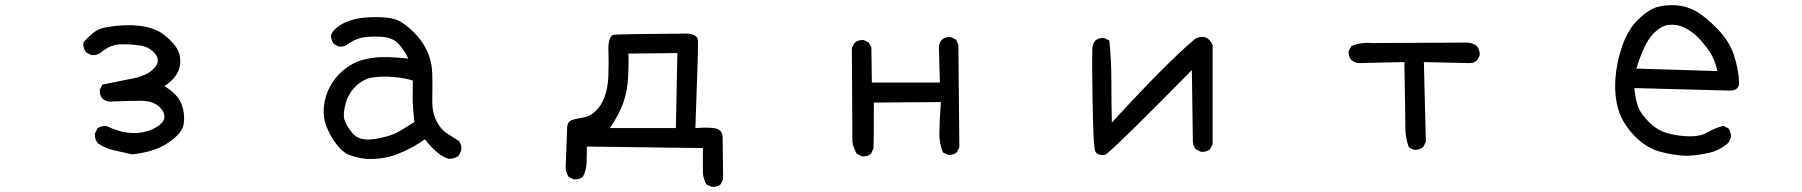

<svg xmlns="http://www.w3.org/2000/svg" viewBox="-20 -595 7040 750"><path d="M495.1 7.8Q460 0 425.8 -7.8Q391.6 -15.6 362.3 -35.2Q348.6 -51.8 350.6 -73.2L360.4 -92.8Q374 -104.5 395.5 -102.5Q420.9 -90.8 448.2 -83Q475.6 -75.2 504.9 -75.2Q534.2 -75.2 562.5 -85Q590.8 -94.7 608.4 -111.3Q626 -127.9 621.1 -148.4Q616.2 -168.9 593.8 -184.6Q571.3 -200.2 536.1 -201.2Q501 -202.1 407.2 -198.2Q391.6 -200.2 379.9 -210Q368.2 -223.6 370.1 -245.1L379.9 -264.6Q438.5 -276.4 497.1 -288.1Q555.7 -299.8 582 -328.1Q608.4 -356.4 586.9 -383.8Q565.4 -411.1 528.3 -417Q491.2 -422.9 451.2 -421.9Q411.1 -420.9 374 -389.6Q358.4 -377.9 336.9 -379.9L317.4 -389.6Q303.7 -405.3 305.7 -428.7Q346.7 -477.5 380.9 -485.4Q415 -493.2 454.6 -495.6Q494.1 -498 528.8 -493.7Q563.5 -489.3 593.8 -475.6Q624 -461.9 657.2 -424.8Q690.4 -387.7 683.1 -340.3Q675.8 -293 622.1 -258.8Q653.3 -239.3 670.9 -218.8Q688.5 -198.2 695.3 -168Q702.1 -137.7 697.3 -109.4Q692.4 -81.1 657.2 -52.2Q622.1 -23.4 581.1 -9.8Q540 3.9 495.1 7.8Z M1407.2 25.4Q1377.9 21.5 1350.6 12.7Q1323.2 3.9 1299.8 -24.4Q1276.4 -52.7 1258.8 -92.3Q1241.2 -131.8 1245.1 -175.8Q1249 -219.7 1268.6 -255.9Q1288.1 -292 1317.4 -317.4Q1346.7 -342.8 1377 -354.5Q1407.2 -366.2 1448.7 -370.6Q1490.2 -375 1575.2 -366.2Q1556.6 -403.3 1535.6 -424.8Q1514.6 -446.3 1480.5 -450.2Q1446.3 -454.1 1409.2 -450.2Q1372.1 -446.3 1338.9 -422.9Q1325.2 -411.1 1303.7 -413.1L1284.2 -422.9Q1274.4 -436.5 1272.5 -454.1Q1274.4 -469.7 1295.9 -487.3Q1317.4 -504.9 1346.7 -514.6Q1376 -524.4 1412.1 -526.9Q1448.2 -529.3 1482.4 -526.9Q1516.6 -524.4 1540 -512.7Q1563.5 -501 1595.7 -469.7Q1627.9 -438.5 1647.5 -397.5Q1667 -356.4 1668.5 -308.1Q1669.9 -259.8 1668.5 -209.5Q1667 -159.2 1683.6 -125Q1700.2 -90.8 1726.1 -73.7Q1752 -56.6 1771.5 -44.9Q1785.2 -29.3 1781.2 -5.9L1771.5 13.7Q1755.9 25.4 1733.4 25.4Q1692.4 15.6 1639.6 -50.8Q1586.9 -13.7 1530.3 7.8Q1473.6 29.3 1407.2 25.4ZM1538.1 -81.1 1598.6 -118.2Q1594.7 -155.3 1592.8 -180.7Q1590.8 -206.1 1592.8 -280.3Q1563.5 -290 1520 -293.9Q1476.6 -297.9 1439 -293Q1401.4 -288.1 1371.1 -259.3Q1340.8 -230.5 1330.1 -190.4Q1319.3 -150.4 1325.2 -128.4Q1331.1 -106.4 1356.9 -74.7Q1382.8 -43 1441.9 -51.8Q1501 -60.5 1538.1 -81.1Z M2759.8 134.8 2739.3 125Q2723.6 97.7 2725.6 64.5V-16.6L2272.5 -22.5Q2272.5 9.8 2271.5 40Q2270.5 70.3 2256.8 95.7Q2242.2 107.4 2220.7 105.5L2201.2 95.7Q2191.4 80.1 2189.5 62.5L2195.3 -92.8Q2195.3 -119.1 2212.9 -125.5Q2230.5 -131.8 2257.3 -135.7Q2284.2 -139.6 2306.6 -161.1Q2329.1 -182.6 2341.8 -216.8Q2354.5 -251 2356.4 -297.9Q2358.4 -344.7 2356.4 -415Q2360.4 -456.1 2377 -459Q2393.6 -461.9 2663.1 -463.9Q2705.1 -461.9 2706.5 -435.5Q2708 -409.2 2696.3 -94.7Q2749 -98.6 2774.9 -93.3Q2800.8 -87.9 2802.7 -61.5L2804.7 105.5L2794.9 125Q2781.2 136.7 2759.8 134.8ZM2620.1 -94.7 2626 -387.7 2434.6 -385.7Q2436.5 -348.6 2433.6 -293.9Q2430.7 -239.3 2415 -194.3Q2399.4 -149.4 2362.3 -94.7Z M3346.7 15.6 3327.1 5.9Q3313.5 -15.6 3309.6 -43L3307.6 -407.2L3317.4 -426.8Q3333 -440.4 3354.5 -438.5L3374 -428.7L3383.8 -409.2L3385.7 -272.5H3651.4L3647.5 -413.1Q3649.4 -428.7 3659.2 -440.4Q3672.9 -452.1 3694.3 -450.2L3713.9 -440.4L3723.6 -420.9L3727.5 -19.5L3717.8 0Q3704.1 11.7 3682.6 9.8L3663.1 0Q3649.4 -33.2 3649.4 -73.7Q3649.4 -114.3 3655.3 -196.3L3393.6 -194.3Q3393.6 -33.2 3391.6 -13.7L3381.8 5.9Q3368.2 17.6 3346.7 15.6Z M4297.9 9.8Q4261.7 14.6 4256.3 -10.7Q4251 -36.1 4248 -192.4Q4245.1 -348.6 4247.1 -409.2Q4249 -424.8 4258.8 -436.5Q4272.5 -448.2 4293.9 -446.3L4313.5 -436.5Q4321.3 -358.4 4321.3 -278.3Q4321.3 -198.2 4323.2 -116.2Q4534.2 -346.7 4649.4 -444.3Q4696.3 -465.8 4716.8 -418.9V-31.2L4706.1 -11.7Q4692.4 0 4670.9 -2L4651.4 -11.7Q4641.6 -23.4 4639.6 -40L4635.7 -321.3Q4346.7 -27.3 4297.9 9.8Z M5502.9 -9.8 5483.4 -19.5Q5469.7 -54.7 5469.7 -96.2Q5469.7 -137.7 5465.8 -352.5L5286.1 -348.6Q5270.5 -350.6 5258.8 -360.4Q5246.1 -374 5248 -395.5L5258.8 -415Q5295.9 -430.7 5340.8 -426.8L5713.9 -428.7Q5733.4 -426.8 5749 -415Q5761.7 -399.4 5759.8 -377.9L5749 -358.4Q5735.4 -346.7 5713.9 -348.6L5542 -352.5L5549.8 -41L5540 -21.5Q5524.4 -7.8 5502.9 -9.8Z M6569.3 13.7Q6512.7 11.7 6460 -3.9Q6407.2 -19.5 6362.3 -66.9Q6317.4 -114.3 6301.8 -167Q6286.1 -219.7 6290 -284.2Q6293.9 -348.6 6316.4 -414.1Q6338.9 -479.5 6378.9 -518.6Q6418.9 -557.6 6453.1 -567.4Q6487.3 -577.1 6528.3 -574.2Q6569.3 -571.3 6605.5 -550.8Q6641.6 -530.3 6688.5 -482.4Q6735.4 -434.6 6753.4 -378.9Q6771.5 -323.2 6773.4 -272.5Q6773.4 -239.3 6733.4 -241.2L6364.3 -251Q6368.2 -206.1 6378.9 -177.7Q6389.6 -149.4 6422.9 -116.7Q6456.1 -84 6499 -73.2Q6542 -62.5 6583 -62.5Q6624 -62.5 6652.3 -79.1Q6680.7 -95.7 6711.9 -103.5L6731.4 -93.8Q6743.2 -78.1 6741.2 -56.6L6731.4 -37.1Q6698.2 -7.8 6656.2 2Q6614.3 11.7 6569.3 13.7ZM6688.5 -317.4Q6678.7 -362.3 6659.2 -391.6Q6639.6 -420.9 6615.2 -446.3Q6590.8 -471.7 6561.5 -486.3Q6532.2 -501 6500 -498Q6467.8 -495.1 6435.1 -460Q6402.3 -424.8 6372.1 -327.1Z"/></svg>

Font: NaikaiFont
Style: Regular
Weight: 400
Version: Version 1.67